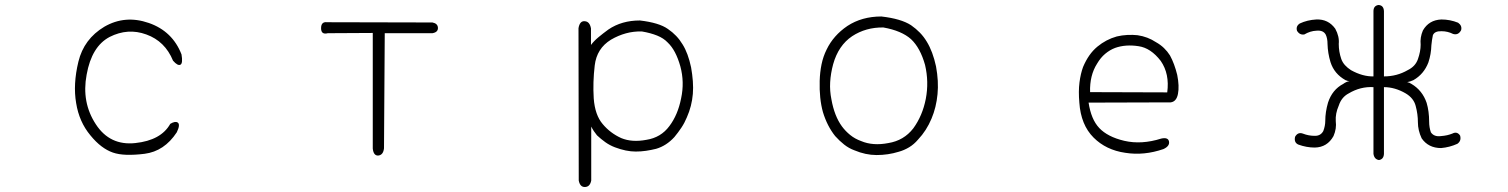

<svg xmlns="http://www.w3.org/2000/svg" viewBox="-20 -620 6040 769"><path d="M673 -377Q641 -455 566 -482Q492 -509 419 -472Q347 -434 327 -321Q306 -210 364 -122Q420 -36 522 -47Q625 -58 662 -124Q682 -136 692 -129Q703 -121 688 -90Q638 -14 559 -4Q519 1 487 0Q455 -1 432 -9Q409 -17 386.5 -34Q364 -51 342 -78Q297 -132 285 -207Q272 -282 294 -373Q316 -464 398 -513Q481 -561 576 -528Q671 -495 707 -402Q713 -367 703 -361Q692 -355 673 -377Z M1518 -26Q1515 1 1495 3Q1476 4 1473 -25V-488L1293 -487Q1266 -480 1266 -507Q1266 -534 1290 -531L1712 -530Q1733 -526 1734 -509Q1735 -491 1712 -487H1521Z M2347 -440Q2359 -456 2377 -471Q2395 -486 2417 -502Q2470 -538 2543 -538Q2620 -529 2655 -504Q2692 -479 2714 -442Q2736 -407 2748 -350Q2753 -322 2755 -295Q2757 -268 2755 -244Q2751 -195 2731 -150Q2722 -128 2709 -108.5Q2696 -89 2681 -71Q2649 -36 2608 -24Q2588 -19 2567.5 -16Q2547 -13 2526 -13Q2488 -13 2443 -30Q2422 -38 2404.5 -50.5Q2387 -63 2371 -78Q2357 -95 2348 -113V103Q2343 129 2322 129Q2303 129 2298 103L2297 -507Q2302 -537 2322 -535Q2342 -534 2347 -506ZM2551 -494Q2518 -495 2487 -486.5Q2456 -478 2427 -461Q2370 -426 2362 -358Q2358 -324 2357 -291.5Q2356 -259 2358 -226Q2363 -159 2394 -123Q2409 -105 2427.5 -91Q2446 -77 2468 -67Q2511 -49 2569 -60Q2627 -69 2661 -115Q2695 -160 2708 -226Q2722 -291 2705 -354Q2696 -386 2683.5 -410Q2671 -434 2654 -450Q2638 -467 2612 -477.5Q2586 -488 2551 -494Z M3510 -554Q3589 -545 3629 -519Q3649 -505 3664.5 -489Q3680 -473 3692 -453Q3716 -414 3729 -354Q3740 -294 3735 -243Q3730 -190 3711 -145Q3701 -121 3687.5 -100Q3674 -79 3657 -61Q3641 -42 3621 -30Q3601 -18 3579 -12Q3537 1 3491 1Q3447 1 3402 -18Q3380 -26 3361 -41Q3342 -56 3325 -75Q3293 -115 3276 -171Q3261 -225 3263 -296Q3264 -331 3270.5 -362.5Q3277 -394 3291 -422Q3318 -478 3374 -516Q3432 -554 3510 -554ZM3518 -510Q3448 -511 3393 -475Q3338 -438 3317 -363Q3307 -326 3305 -291Q3303 -256 3310 -222Q3322 -155 3352 -114Q3366 -95 3385 -79.5Q3404 -64 3429 -55Q3476 -35 3538 -47Q3600 -57 3638 -106Q3675 -157 3688 -224Q3701 -292 3685 -360Q3666 -428 3629 -463Q3591 -497 3518 -510Z M4340 -209Q4345 -176 4355.5 -150.5Q4366 -125 4383 -107Q4399 -90 4424 -77Q4449 -64 4483 -56Q4552 -40 4631 -65Q4658 -71 4662 -54Q4666 -35 4640 -23Q4562 4 4487 -8Q4410 -19 4360 -69Q4309 -120 4303 -209Q4299 -254 4303.5 -289.5Q4308 -325 4318 -352Q4329 -378 4343 -398Q4357 -418 4375 -433Q4410 -462 4453 -474Q4474 -479 4495.5 -480Q4517 -481 4536 -479Q4577 -473 4610 -451Q4628 -441 4642 -427.5Q4656 -414 4666 -398Q4684 -365 4695 -320Q4704 -275 4698 -244Q4692 -213 4669 -210ZM4655 -250Q4665 -324 4629 -376Q4589 -428 4540 -435Q4488 -443 4446 -428Q4425 -420 4406.5 -404.5Q4388 -389 4374 -365Q4344 -318 4346 -251Z M5252 -542Q5300 -544 5328 -505Q5345 -474 5342 -444Q5342 -413 5352 -384Q5357 -370 5367 -359Q5377 -348 5391 -339Q5438 -313 5481 -314V-575Q5481 -597 5501 -600Q5522 -599 5523 -575V-314Q5575 -314 5618 -339Q5649 -354 5659 -383Q5670 -414 5670 -441Q5667 -470 5679 -498Q5703 -540 5753 -542Q5788 -542 5820 -529Q5837 -517 5832 -499Q5821 -478 5800 -484Q5778 -495 5754 -495Q5726 -496 5719 -479Q5715 -460 5713 -439Q5712 -403 5701 -370Q5683 -323 5641 -299Q5628 -293 5616 -291Q5624 -290 5633 -284Q5677 -258 5694 -208Q5704 -174 5704 -133Q5704 -110 5711 -90Q5724 -71 5752 -75Q5765 -76 5776 -78.5Q5787 -81 5797 -85Q5816 -95 5828 -77Q5834 -56 5817 -44Q5786 -30 5752 -27Q5701 -27 5674 -66Q5659 -98 5659 -130Q5659 -163 5650 -196Q5642 -227 5610 -246Q5567 -271 5523 -271V-4Q5522 18 5503 21Q5484 18 5481 -4V-271Q5429 -274 5382 -246Q5353 -231 5342 -197Q5328 -165 5330 -135Q5334 -105 5321 -75Q5296 -30 5246 -29Q5213 -29 5180 -41Q5162 -49 5167 -72Q5178 -92 5198 -85Q5221 -76 5245 -76Q5269 -75 5280 -95Q5288 -116 5288 -136Q5288 -171 5299 -209Q5316 -261 5360 -284Q5372 -293 5385 -295Q5378 -295 5369 -299Q5324 -324 5309 -371Q5298 -407 5297 -444Q5297 -466 5290 -481Q5280 -500 5252 -497Q5228 -496 5204 -482Q5186 -479 5175 -496Q5169 -515 5186 -526Q5216 -540 5252 -542Z"/></svg>

Font: Yomogi
Style: Regular
Weight: 400
Designer: satsuyako
Foundry: satsuyako
Version: Version 3.100